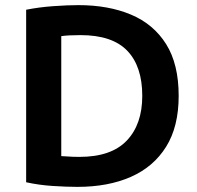

<svg xmlns="http://www.w3.org/2000/svg" viewBox="-20 -721 769 749"><path d="M282 8Q240 8 186 4.5Q132 1 82 -10V-683Q132 -693 188 -697Q244 -701 286 -701Q403 -701 491 -664Q579 -627 628 -549Q677 -471 677 -347Q677 -227 628 -148.5Q579 -70 490.5 -31Q402 8 282 8ZM290 -109Q414 -109 474.5 -172.5Q535 -236 535 -347Q535 -462 476.5 -523Q418 -584 294 -584Q246 -584 219 -580V-112Q229 -112 245.5 -110.5Q262 -109 290 -109Z"/></svg>

Font: Ubuntu Sans
Style: Bold
Weight: 700
Designer: Dalton Maag Ltd
Foundry: Dalton Maag Ltd
Version: Version 1.006; ttfautohint (v1.8.4.7-5d5b)